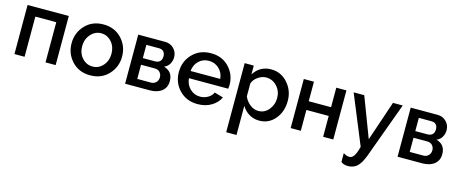

<svg xmlns="http://www.w3.org/2000/svg" viewBox="-44 -1142 4708 1976"><g transform="rotate(15 2310.5 -153.5)"><path d="M507 -523V0H399V-428H176V0H68V-523Z M876 10Q756 10 681.5 -69.5Q607 -149 607 -261Q607 -373 682 -452.5Q757 -532 876 -532Q995 -532 1070 -452.5Q1145 -373 1145 -261Q1145 -149 1070 -69.5Q995 10 876 10ZM720 -260Q720 -185 765 -134.5Q810 -84 876 -84Q942 -84 987 -135Q1032 -186 1032 -261Q1032 -336 987 -387Q942 -438 876 -438Q812 -438 766 -386Q720 -334 720 -260Z M1247 -523H1532Q1589 -523 1626.5 -485.5Q1664 -448 1664 -393Q1664 -355 1645.5 -322Q1627 -289 1589 -273Q1685 -246 1685 -144Q1685 -76 1637.5 -38Q1590 0 1510 0H1247ZM1355 -302H1484Q1518 -302 1537 -320.5Q1556 -339 1556 -374Q1556 -405 1539.5 -424Q1523 -443 1489 -443H1355ZM1355 -80H1500Q1534 -80 1555 -102Q1576 -124 1576 -156Q1576 -188 1556 -209.5Q1536 -231 1502 -231H1355Z M2021 10Q1901 10 1825.5 -68.5Q1750 -147 1750 -260Q1750 -374 1826 -453Q1902 -532 2022 -532Q2141 -532 2215 -453.5Q2289 -375 2289 -265Q2289 -252 2286 -225H1867Q1873 -157 1918 -114Q1963 -71 2025 -71Q2070 -71 2108 -93Q2146 -115 2162 -151L2256 -124Q2228 -64 2165.5 -27Q2103 10 2021 10ZM1864 -301H2180Q2174 -367 2129 -409Q2084 -451 2021 -451Q1958 -451 1914 -409.5Q1870 -368 1864 -301Z M2678 10Q2617 10 2568.5 -19Q2520 -48 2491 -98V213H2381V-523H2478V-429Q2543 -532 2663 -532Q2768 -532 2839 -452Q2910 -372 2910 -262Q2910 -147 2844.5 -68.5Q2779 10 2678 10ZM2642 -84Q2709 -84 2753 -137.5Q2797 -191 2797 -262Q2797 -335 2750 -386.5Q2703 -438 2634 -438Q2590 -438 2546.5 -407.5Q2503 -377 2491 -335V-198Q2512 -149 2553.5 -116.5Q2595 -84 2642 -84Z M3119 -523V-315H3357V-523H3465V0H3357V-222H3119V0H3011V-523Z M3606 202V107Q3637 130 3671 130Q3698 130 3718.5 100.5Q3739 71 3757 0L3542 -523H3655L3817 -97L3961 -523H4065L3848 70Q3816 155 3777.5 190Q3739 225 3681 225Q3633 225 3606 202Z M4150 -523H4435Q4492 -523 4529.5 -485.5Q4567 -448 4567 -393Q4567 -355 4548.5 -322Q4530 -289 4492 -273Q4588 -246 4588 -144Q4588 -76 4540.5 -38Q4493 0 4413 0H4150ZM4258 -302H4387Q4421 -302 4440 -320.5Q4459 -339 4459 -374Q4459 -405 4442.5 -424Q4426 -443 4392 -443H4258ZM4258 -80H4403Q4437 -80 4458 -102Q4479 -124 4479 -156Q4479 -188 4459 -209.5Q4439 -231 4405 -231H4258Z"/></g></svg>

Font: Raleway
Style: Regular
Weight: 600
Designer: Matt McInerney, Pablo Impallari, Rodrigo Fuenzalida
Foundry: Matt McInerney, Pablo Impallari, Rodrigo Fuenzalida
Version: Version 1.000;PS 001.001;hotconv 1.0.56; ttfautohint (v1.5)